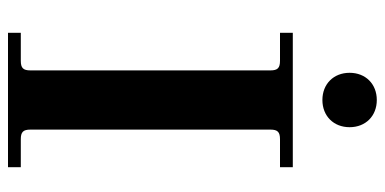

<svg xmlns="http://www.w3.org/2000/svg" viewBox="-261 -701 962 480"><g transform="rotate(90 220.0 -461.0)"><path d="M162 -854C162 -814 190 -786 230 -786C270 -786 298 -814 298 -854C298 -894 270 -922 230 -922C190 -922 162 -894 162 -854ZM62 0H398V-32H328C310 -32 304 -38 304 -56V-656C304 -674 310 -680 328 -680H398V-712H62V-680H132C150 -680 156 -674 156 -656V-56C156 -38 150 -32 132 -32H62Z"/></g></svg>

Font: Old Standard
Style: Bold
Weight: 700
Designer: Alexey Kryukov <alexios@thessalonica.org.ru>
Version: Version 2.0.2